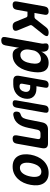

<svg xmlns="http://www.w3.org/2000/svg" viewBox="1105 -1705 790 3040"><g transform="rotate(90 1500.0 -185.0)"><path d="M58 10Q24 10 11 -6.5Q-2 -23 3 -56L81 -494Q87 -527 106 -543.5Q125 -560 159 -560Q192 -560 205.5 -543.5Q219 -527 213 -494L185 -336H245Q257 -336 266.5 -341Q276 -346 284 -357L410 -517Q426 -539 447 -549.5Q468 -560 492 -560Q543 -560 550.5 -539Q558 -518 525 -475L388 -303Q380 -293 378 -283Q376 -273 381 -263L458 -77Q476 -33 459.5 -11.5Q443 10 392 10Q367 10 350.5 -1Q334 -12 325 -34L256 -204Q252 -214 244.5 -219.5Q237 -225 225 -225H165L135 -56Q130 -23 110.5 -6.5Q91 10 58 10Z M797 -443Q809 -467 825.5 -488.5Q842 -510 863 -526Q884 -542 911.5 -551Q939 -560 973 -560Q1030 -560 1063 -538Q1096 -516 1111 -478.5Q1126 -441 1125.5 -390Q1125 -339 1114 -281Q1105 -231 1087 -179Q1069 -127 1037.5 -85Q1006 -43 960 -16.5Q914 10 849 10Q799 10 772 -17.5Q745 -45 737 -92L699 124Q693 157 674 173.5Q655 190 621 190Q587 190 574 173.5Q561 157 567 124L670 -451Q672 -462 671.5 -473Q671 -484 668 -495Q663 -528 676 -544Q689 -560 722 -560Q755 -560 773 -543.5Q791 -527 797 -495Q800 -485 799.5 -469Q799 -453 797 -443ZM915 -438Q891 -438 868 -428.5Q845 -419 826 -402Q807 -385 793.5 -361.5Q780 -338 776 -310L765 -249Q761 -223 764 -198.5Q767 -174 777.5 -154.5Q788 -135 806 -123.5Q824 -112 848 -112Q882 -112 905 -127Q928 -142 943.5 -166.5Q959 -191 968 -221Q977 -251 982 -280Q987 -309 988 -337.5Q989 -366 982.5 -388.5Q976 -411 959.5 -424.5Q943 -438 915 -438Z M1345 -367H1381Q1469 -367 1512.5 -317Q1556 -267 1541 -181Q1534 -140 1514 -106.5Q1494 -73 1464.5 -49Q1435 -25 1397 -12.5Q1359 0 1316 0H1259Q1211 0 1192 -23Q1173 -46 1181 -94L1253 -503Q1258 -531 1275.5 -545.5Q1293 -560 1322 -560Q1350 -560 1362 -545.5Q1374 -531 1368 -503ZM1306 -146Q1301 -121 1311.5 -110Q1322 -99 1343 -99H1350Q1383 -99 1405 -123Q1427 -147 1433 -182Q1440 -222 1422 -245Q1404 -268 1364 -268H1328ZM1684 -48Q1679 -19 1662 -4.5Q1645 10 1616 10Q1587 10 1575 -4.5Q1563 -19 1569 -48L1648 -502Q1653 -531 1670.5 -545.5Q1688 -560 1717 -560Q1746 -560 1757.5 -545.5Q1769 -531 1764 -502Z M1917 -456Q1927 -504 1954.5 -527Q1982 -550 2030 -550H2249Q2297 -550 2315.5 -527Q2334 -504 2326 -456L2255 -56Q2250 -23 2230.5 -6.5Q2211 10 2178 10Q2144 10 2131 -6.5Q2118 -23 2123 -56L2181 -384Q2186 -408 2176.5 -419.5Q2167 -431 2143 -431H2091Q2067 -431 2053.5 -419Q2040 -407 2035 -384L2004 -237Q1994 -189 1978.5 -149.5Q1963 -110 1940.5 -80Q1918 -50 1887 -30.5Q1856 -11 1814 -3Q1775 6 1758.5 -12.5Q1742 -31 1749 -72Q1753 -92 1764.5 -102.5Q1776 -113 1800 -120Q1818 -126 1830 -136.5Q1842 -147 1850 -162.5Q1858 -178 1863 -197Q1868 -216 1873 -237Z M2618 10Q2557 10 2516 -12.5Q2475 -35 2452.5 -74Q2430 -113 2424.5 -165Q2419 -217 2429 -275Q2440 -334 2463.5 -385.5Q2487 -437 2523.5 -476Q2560 -515 2609 -537.5Q2658 -560 2719 -560Q2780 -560 2821 -537.5Q2862 -515 2885 -476.5Q2908 -438 2913 -386Q2918 -334 2907 -275Q2897 -217 2873.5 -165Q2850 -113 2813 -74Q2776 -35 2727.5 -12.5Q2679 10 2618 10ZM2638 -105Q2665 -105 2688 -118Q2711 -131 2728 -154.5Q2745 -178 2757 -209Q2769 -240 2775 -275Q2782 -311 2781 -342Q2780 -373 2771.5 -396Q2763 -419 2744.5 -432Q2726 -445 2699 -445Q2671 -445 2648.5 -432Q2626 -419 2608.5 -395.5Q2591 -372 2579.5 -341Q2568 -310 2561 -275Q2555 -240 2556 -209Q2557 -178 2566 -154.5Q2575 -131 2593 -118Q2611 -105 2638 -105Z"/></g></svg>

Font: Maple Mono
Style: Bold Italic
Weight: 700
Italic angle: -10°
Monospace: yes
Designer: subframe7536
Version: Version 7.000